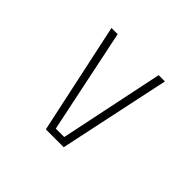

<svg xmlns="http://www.w3.org/2000/svg" viewBox="-122 -657 813 813"><g transform="rotate(45 285.0 -250.0)"><path d="M409.5 -500H447L341 0H234L127 -500H164L261.5 -32H312Z"/></g></svg>

Font: League Mono Narrow Thin
Style: Regular
Weight: 100
Width: 3
Designer: Tyler Finck
Foundry: The League of Moveable Type / Tyler Finck
Version: Version 2.210